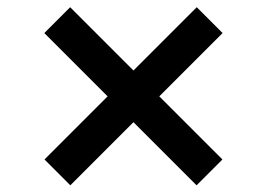

<svg xmlns="http://www.w3.org/2000/svg" viewBox="-20 -568 759 546"><path d="M180 -41 106.5 -114.5 286 -294 106 -474 179.5 -547.5 359.5 -367.5 539.5 -547.5 613 -474 433 -294 612.5 -114.5 539 -41 359.5 -220.5Z"/></svg>

Font: Science Gothic
Style: Regular
Weight: 400
Designer: Thomas Phinney, Vassil Kateliev, Brandon Buerkle
Foundry: Font Detective LLC
Version: Version 1.018